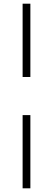

<svg xmlns="http://www.w3.org/2000/svg" viewBox="-20 -766 287 1040"><path d="M144.5 -349H102.5V-746H144.5ZM102.5 254V-142.5H144.5V254Z"/></svg>

Font: Newsreader Light
Style: Regular
Weight: 300
Designer: Hugues Gentile
Foundry: Production Type
Version: Version 1.003